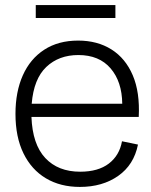

<svg xmlns="http://www.w3.org/2000/svg" viewBox="-20 -727 595 757"><path d="M295 10Q218 10 161 -24Q104 -58 72.5 -122.5Q41 -187 41 -278Q41 -365 70 -430Q99 -495 154.5 -531Q210 -567 288 -567Q364 -567 419.5 -532Q475 -497 503.5 -430Q532 -363 527 -266H104Q108 -158 158.5 -104Q209 -50 296 -50Q367 -50 409 -82Q451 -114 461 -170L524 -157Q508 -77 446 -33.5Q384 10 295 10ZM289 -510Q212 -510 162.5 -463Q113 -416 105 -318H462Q461 -405 416 -457.5Q371 -510 289 -510ZM121 -656V-707H435V-656Z"/></svg>

Font: BDO Grotesk Light
Style: Regular
Weight: 300
Designer: Deni Anggara
Foundry: Lokal Container
Version: Version 2.000